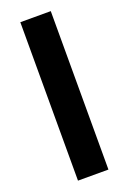

<svg xmlns="http://www.w3.org/2000/svg" viewBox="-140 -763 544 813"><g transform="rotate(-20 132.5 -357.0)"><path d="M64 0V-713.9H201.2V0Z"/></g></svg>

Font: Open Sans Condensed
Style: Regular
Weight: 400
Width: 3
Designer: Monotype Design Team
Foundry: Monotype Imaging Inc.
Version: Version 3.000